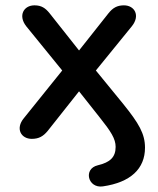

<svg xmlns="http://www.w3.org/2000/svg" viewBox="-20 -516 591 719"><path d="M365 182C469 167 523 116 523 37C523 -15 500 -54 442 -126L339 -252L474 -418C506 -458 484 -496 444 -496C418 -496 402 -486 386 -466L276 -327L166 -466C150 -486 135 -496 109 -496C69 -496 47 -458 78 -418L213 -252L69 -73C37 -34 59 4 99 4C126 4 142 -6 158 -25L276 -174L352 -78C396 -23 413 4 413 34C413 72 393 92 346 103C291 116 309 190 365 182Z"/></svg>

Font: SN Pro Medium
Style: Regular
Weight: 500
Designer: Tobias Whetton
Foundry: Supernotes
Version: Version 1.003;Glyphs 3.3 (3324)